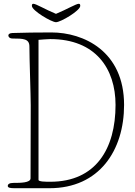

<svg xmlns="http://www.w3.org/2000/svg" viewBox="-20 -992 714 1012"><path d="M395 -972C381 -972 331 -942 275 -919C219 -942 170 -972 156 -972C151 -972 148 -970 148 -961C148 -936 252 -875 275 -875C300 -875 403 -936 403 -961C403 -970 400 -972 395 -972ZM45 -818C30 -817 24 -812 24 -805C24 -798 30 -789 47 -789C102 -789 135 -788 135 -747C135 -681 142 -489 142 -437C142 -245 141 -206 141 -52C141 -28 86 -28 52 -28C29 -28 21 -21 21 -12C21 -2 35 0 57 0H241C503 0 634 -199 634 -439C634 -723 420 -821 251 -821C170 -821 111 -820 45 -818ZM245 -786C484 -786 589 -630 589 -439C589 -209 486 -34 245 -34C221 -34 183 -34 183 -44V-782C203 -783 225 -786 245 -786Z"/></svg>

Font: Life Savers
Style: Regular
Weight: 400
Designer: Pablo Impallari, Rodrigo Fuenzalida, Brenda Gallo
Foundry: Pablo Impallari, Rodrigo Fuenzalida, Brenda Gallo
Version: Version 3.000